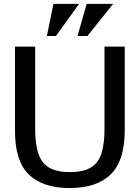

<svg xmlns="http://www.w3.org/2000/svg" viewBox="-20 -954 717 986"><path d="M336.4 11.7Q200.7 11.7 128.9 -56.9Q57.1 -125.5 57.1 -280.3V-714.8H160.6V-291Q160.6 -220.2 175 -170.9Q189.5 -121.6 228 -95.9Q266.6 -70.3 339.4 -70.3Q411.1 -70.3 449.7 -95.7Q488.3 -121.1 502.4 -170.2Q516.6 -219.2 516.6 -291V-714.8H620.6V-283.7Q620.6 -129.9 549.1 -59.1Q477.5 11.7 336.4 11.7ZM377.9 -769 425.3 -934.1H561L428.7 -769ZM220.7 -769 254.4 -934.1H386.2L267.1 -769Z"/></svg>

Font: Pontano Sans SemiBold
Style: Regular
Weight: 600
Designer: Vernon Adams
Foundry: Vernon Adams
Version: Version 2.001